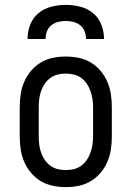

<svg xmlns="http://www.w3.org/2000/svg" viewBox="-20 -760 540 788"><path d="M250 8Q223 8 196.5 2.5Q170 -3 147.5 -16.5Q125 -30 107.5 -50.5Q90 -71 79.5 -95.5Q69 -120 65 -146.5Q61 -173 61 -200V-320Q61 -347 65 -373.5Q69 -400 79.5 -424.5Q90 -449 107.5 -469.5Q125 -490 147.5 -503.5Q170 -517 196.5 -522.5Q223 -528 250 -528Q277 -528 303.5 -522.5Q330 -517 352.5 -503.5Q375 -490 392.5 -469.5Q410 -449 420.5 -424.5Q431 -400 435 -373.5Q439 -347 439 -320V-200Q439 -173 435 -146.5Q431 -120 420.5 -95.5Q410 -71 392.5 -50.5Q375 -30 352.5 -16.5Q330 -3 303.5 2.5Q277 8 250 8ZM250 -62Q267 -62 283.5 -66Q300 -70 313.5 -80Q327 -90 336.5 -104Q346 -118 351.5 -134Q357 -150 359.5 -166.5Q362 -183 362 -200V-320Q362 -337 359.5 -353.5Q357 -370 351.5 -386Q346 -402 336.5 -416Q327 -430 313.5 -440Q300 -450 283.5 -454Q267 -458 250 -458Q233 -458 216.5 -454Q200 -450 186.5 -440Q173 -430 163.5 -416Q154 -402 148.5 -386Q143 -370 141 -353.5Q139 -337 139 -320V-200Q139 -183 141 -166.5Q143 -150 148.5 -134Q154 -118 163.5 -104Q173 -90 186.5 -80Q200 -70 216.5 -66Q233 -62 250 -62ZM93 -600Q93 -630 104 -658.5Q115 -687 138 -706Q161 -725 190.5 -732.5Q220 -740 250 -740Q280 -740 309.5 -732.5Q339 -725 362 -706Q385 -687 396 -658.5Q407 -630 407 -600H333Q333 -616 327.5 -631Q322 -646 309.5 -656Q297 -666 281.5 -670Q266 -674 250 -674Q234 -674 218.5 -670Q203 -666 190.5 -656Q178 -646 172.5 -631Q167 -616 167 -600Z"/></svg>

Font: Iosevka Curly Slab
Style: Regular
Weight: 400
Monospace: yes
Designer: Belleve Invis
Foundry: Belleve Invis
Version: Version 22.1.2; ttfautohint (v1.8.4)